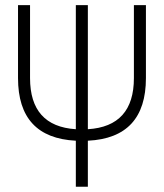

<svg xmlns="http://www.w3.org/2000/svg" viewBox="-20 -713 626 733"><path d="M269.5 -219.7V-693.4H315.4V-219.7Q491.2 -230.5 491.2 -415V-693.4H537.1V-415Q537.1 -186.5 315.4 -175.8V0H269.5V-175.8Q48.8 -187 48.8 -415V-693.4H94.7V-415Q94.7 -231 269.5 -219.7Z"/></svg>

Font: Cascadia Mono NF ExtraLight
Style: Regular
Weight: 200
Monospace: yes
Designer: Aaron Bell
Foundry: Saja Typeworks
Version: Version 2404.023; ttfautohint (v1.8.4)